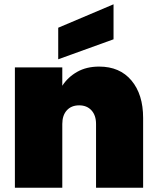

<svg xmlns="http://www.w3.org/2000/svg" viewBox="-20 -880 737 900"><path d="M252.9 -750 512.2 -859.9V-695.8L252.9 -602.1ZM430.2 0V-298.8Q430.2 -339.4 408.7 -362.8Q387.2 -386.2 351.1 -386.2Q314.5 -386.2 293.2 -362.8Q272 -339.4 272 -298.8V0H49.8V-564H272V-478Q298.3 -518.6 341.8 -543.2Q385.3 -567.9 444.8 -567.9Q541.5 -567.9 596.2 -502.7Q650.9 -437.5 650.9 -327.1V0Z"/></svg>

Font: SVN-Poppins Black
Style: Regular
Weight: 900
Designer: Ninad Kale (Devanagari), Jonny Pinhorn (Latin)
Foundry: Indian Type Foundry
Version: Version 3.002 2017